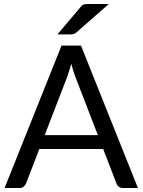

<svg xmlns="http://www.w3.org/2000/svg" viewBox="-20 -946 717 966"><path d="M674 0H599Q575 0 566 -23L499 -196.5H178L111 -23Q107.5 -14 99.2 -7Q91 0 78 0H3L289.5 -716.5H387.5ZM472.5 -266 359.5 -558.5Q349 -585.5 338.5 -625Q327.5 -585 317.5 -558L205 -266ZM333 -773H269L385 -910Q391.5 -920 400.8 -923Q410 -926 427 -926H527.5L364.5 -783Q357.5 -776.5 350.2 -774.8Q343 -773 333 -773Z"/></svg>

Font: Verano Sans
Style: Regular
Weight: 400
Designer: Lukasz Dziedzic with Adam Twardoch and Botio Nikoltchev
Foundry: tyPoland Lukasz Dziedzic
Version: Version 3.001;December 28, 2019;FontCreator 12.0.0.2547 64-b